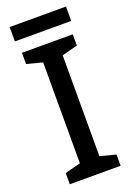

<svg xmlns="http://www.w3.org/2000/svg" viewBox="-162 -919 679 980"><g transform="rotate(-20 177.5 -429.5)"><path d="M315 0H39V-61L124 -83V-631L39 -653V-714H315V-653L230 -631V-83L315 -61ZM331 -859V-781H25V-859Z"/></g></svg>

Font: Noto Sans Syriac Medium
Style: Regular
Weight: 500
Designer: Patrick Giasson and the Monotype Design Team
Foundry: Monotype Imaging Inc.
Version: Version 3.000; ttfautohint (v1.8.4.7-5d5b)